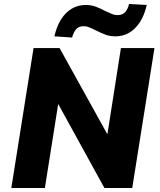

<svg xmlns="http://www.w3.org/2000/svg" viewBox="-20 -947 804 967"><path d="M37 0 149 -705H280L524 -265H520L589 -705H758L646 0H506L270 -429H274L206 0ZM343 -758 254 -764Q265 -813 287 -848.5Q309 -884 341 -903Q373 -922 412 -922Q440 -922 463.5 -913Q487 -904 507 -893Q525 -885 540.5 -878Q556 -871 572 -871Q597 -871 610.5 -886Q624 -901 630 -927L719 -922Q703 -849 661.5 -806.5Q620 -764 561 -764Q533 -764 509.5 -773Q486 -782 465 -793Q448 -801 432.5 -808Q417 -815 401 -815Q377 -815 364 -800.5Q351 -786 343 -758Z"/></svg>

Font: Nunito Sans 7pt SemiCondensed Black
Style: Italic
Weight: 900
Width: 4
Italic angle: -9°
Designer: Vernon Adams
Foundry: Vernon Adams
Version: Version 3.101;gftools[0.9.27]